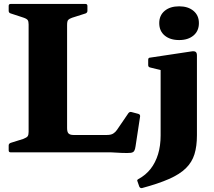

<svg xmlns="http://www.w3.org/2000/svg" viewBox="-20 -772 1082 973"><path d="M125 0V-752H320V-123Q320 -102 328 -95Q336 -88 352 -88H522Q542 -88 553.5 -95Q565 -102 573 -114L631 -199Q638 -207 647 -204L681 -195Q691 -192 690 -182L667 -31Q665 -15 660 -7Q655 1 642 2.5Q629 4 599 3L542 0ZM34 0Q24 0 24 -10V-35Q24 -44 34 -48L98 -68Q116 -75 120.5 -82Q125 -89 125 -104V-204H320V0ZM24 -742Q24 -752 34 -752H413Q423 -752 423 -742V-717Q423 -708 414 -704L345 -682Q331 -677 325.5 -671Q320 -665 320 -645V-548H125V-648Q125 -663 120.5 -670Q116 -677 98 -683L34 -704Q24 -707 24 -717ZM794 -86V-310H978V-86ZM677 148Q672 140 682 135Q719 115 743.5 83.5Q768 52 781 9.5Q794 -33 794 -86H978Q978 -31 965.5 9.5Q953 50 922 80.5Q891 111 836.5 135Q782 159 700 181Q691 183 686 174ZM794 -310V-462L814 -412L741 -430Q731 -432 731 -442V-469Q731 -480 741 -480L947 -511Q964 -514 971 -509.5Q978 -505 978 -491V-310ZM888 -569Q842 -569 814.5 -592Q787 -615 787 -655Q787 -694 814.5 -717Q842 -740 888 -740Q933 -740 960.5 -717Q988 -694 988 -655Q988 -615 960.5 -592Q933 -569 888 -569Z"/></svg>

Font: Hahmlet ExtraBold
Style: Regular
Weight: 800
Designer: Minjoo Ham & Mark Frömberg
Foundry: hypertype
Version: Version 1.002